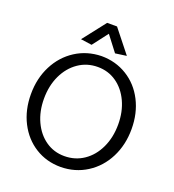

<svg xmlns="http://www.w3.org/2000/svg" viewBox="-159 -1017 1043 1153"><g transform="rotate(20 362.5 -440.5)"><path d="M43 -337Q43 -236 84 -156Q125 -76 197 -31Q269 14 360 14Q452 13 526 -34Q600 -81 641.5 -162.5Q683 -244 683 -345Q683 -446 642 -526Q601 -606 528 -651Q455 -696 364 -696Q272 -694 199 -647Q126 -600 84.5 -519Q43 -438 43 -337ZM366 -627Q433 -627 485.5 -590.5Q538 -554 568 -489.5Q598 -425 598 -344Q598 -261 567 -195Q536 -129 481.5 -92Q427 -55 358 -55Q291 -55 238.5 -91.5Q186 -128 156 -192.5Q126 -257 126 -338Q126 -421 157 -486.5Q188 -552 242.5 -589.5Q297 -627 366 -627ZM506 -749 390 -895H327L213 -749L284 -739L359 -837L434 -739Z"/></g></svg>

Font: Catamaran
Style: Regular
Weight: 400
Designer: Pria Ravichandran
Version: Version 1.000;PS 001.000;hotconv 1.0.70;makeotf.lib2.5.58329